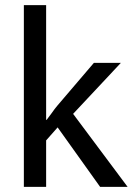

<svg xmlns="http://www.w3.org/2000/svg" viewBox="-20 -730 519 750"><path d="M160.2 -710V-261.7H162.1C168 -270.2 174.8 -279.3 182.6 -289.1C189.8 -299.5 196.9 -308.9 204.1 -317.4L346.7 -484.4H452.1L265.6 -285.2L478.5 0H371.1L205.1 -232.4L160.2 -181.6V0H73.2V-710Z"/></svg>

Font: ImmaginiFont
Style: Regular
Weight: 400
Version: Version 1.0